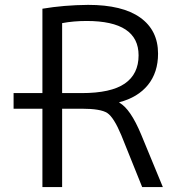

<svg xmlns="http://www.w3.org/2000/svg" viewBox="-20 -760 727 780"><path d="M152.3 -318.4H35.2V-381.8H152.3V-724.6Q239.3 -739.3 337.9 -740.2Q477.5 -740.2 549.8 -688.5Q622.1 -636.7 622.1 -542Q622.1 -465.8 581.1 -415Q540 -364.3 464.8 -344.7V-342.8Q509.8 -318.4 553.7 -212.9L641.6 0H557.6L472.7 -210.9Q442.4 -283.2 416 -300.8Q389.6 -318.4 311.5 -318.4H232.4V0H152.3ZM232.4 -381.8H311.5Q430.7 -381.8 486.8 -420.4Q543 -459 543 -535.2Q543 -674.8 332 -674.8Q278.3 -674.8 232.4 -666Z"/></svg>

Font: Gen Shin Gothic Normal
Style: Regular
Weight: 300
Designer: [Source Han Sans]
Ryoko NISHIZUKA  (kana & ideographs); Paul D. Hunt (Latin, Greek & Cyrillic); Wenlong ZHANG  (bopomofo
Version: Version 1.002.20150607